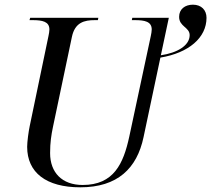

<svg xmlns="http://www.w3.org/2000/svg" viewBox="-20 -790 902 820"><path d="M323 10C482 10 565 -71 593 -204L665 -544C786 -564 862 -629 862 -714C862 -747 840 -770 804 -770C770 -770 745 -751 745 -718C745 -676 790 -674 790 -640C790 -595 736 -564 667 -554L701 -714H545L543 -704H556C598 -704 628 -698 628 -664C628 -658 626 -644 624 -636L532 -206C507 -91 466 0 333 0C245 0 194 -53 194 -136C194 -182 199 -213 206 -247L287 -632C300 -695 341 -704 385 -704H398L400 -714H109L106 -704H119C161 -704 191 -698 191 -664C191 -658 189 -644 187 -636L107 -252C102 -229 96 -184 96 -163C96 -53 177 10 323 10Z"/></svg>

Font: Noto Serif Display
Style: Italic
Weight: 400
Italic angle: -12°
Designer: Monotype Design Team
Foundry: Monotype Imaging Inc.
Version: Version 2.009